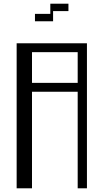

<svg xmlns="http://www.w3.org/2000/svg" viewBox="-20 -1018 560 1038"><path d="M70 -784H450V0H400V-522H153V0H70ZM400 -570V-736H153V-570ZM169 -943H252V-998H350V-958H267V-903H169Z"/></svg>

Font: Facade Sud
Style: Regular
Weight: 100
Designer: Éléonore Fines
Foundry: Velvetyne Type Foundry
Version: Version 1.001;Glyphs 3.2 (3202)